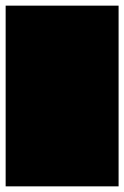

<svg xmlns="http://www.w3.org/2000/svg" viewBox="-20 -660 440 680"><path d="M0 0H400V-640H0ZM0 0Q0 0 0 0Q0 0 0 0Q0 0 0 0Q0 0 0 0Q0 0 0 0Q0 0 0 0H400Q400 0 400 0Q400 0 400 0Q400 0 400 0Q400 0 400 0Q400 0 400 0Q400 0 400 0ZM0 -640Q0 -640 0 -640Q0 -640 0 -640Q0 -640 0 -640Q0 -640 0 -640Q0 -640 0 -640Q0 -640 0 -640H400Q400 -640 400 -640Q400 -640 400 -640Q400 -640 400 -640Q400 -640 400 -640Q400 -640 400 -640Q400 -640 400 -640Z"/></svg>

Font: Wavefont
Style: Regular
Weight: 400
Monospace: yes
Version: Version 3.003